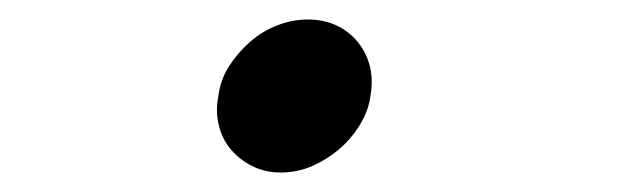

<svg xmlns="http://www.w3.org/2000/svg" viewBox="-20 -442 640 197"><path d="M204 -343Q206 -360 215 -374Q224 -388 236.5 -399Q249 -410 264.5 -416Q280 -422 296 -422Q312 -422 325 -416Q338 -410 347 -399Q356 -388 359.5 -374Q363 -360 360 -343Q358 -328 349 -313.5Q340 -299 327.5 -288.5Q315 -278 300 -271.5Q285 -265 268 -265Q252 -265 239 -271.5Q226 -278 217 -288.5Q208 -299 204.5 -313.5Q201 -328 204 -343Z"/></svg>

Font: Maple Mono Light
Style: Italic
Weight: 300
Italic angle: -10°
Monospace: yes
Designer: subframe7536
Version: Version 7.000